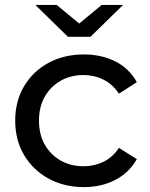

<svg xmlns="http://www.w3.org/2000/svg" viewBox="-20 -757 611 783"><path d="M322 6Q241 6 177.5 -29Q114 -64 78 -125Q42 -186 42 -265Q42 -344 78 -405Q114 -466 177.5 -500.5Q241 -535 322 -535Q394 -535 450.5 -506.5Q507 -478 538 -422L465 -375Q439 -414 401.5 -432.5Q364 -451 321 -451Q269 -451 228 -428Q187 -405 163 -363.5Q139 -322 139 -265Q139 -208 163 -166.5Q187 -125 228 -102Q269 -79 321 -79Q364 -79 401.5 -97Q439 -115 465 -154L538 -108Q507 -53 450.5 -23.5Q394 6 322 6ZM257 -607 124 -737H211L303 -661L395 -737H482L349 -607Z"/></svg>

Font: Montserrat Z Med
Style: Regular
Weight: 500
Designer: Julieta Ulanovsky
Foundry: Julieta Ulanovsky
Version: Version 8.000